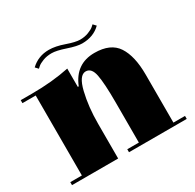

<svg xmlns="http://www.w3.org/2000/svg" viewBox="-134 -753 904 890"><g transform="rotate(-30 317.5 -308.0)"><path d="M71 -453H0V-469H60Q169 -469 260 -488V-390H265Q304 -488 405 -488Q491 -488 526 -434.5Q561 -381 561 -282V-25H623V-9H314V-25H376V-240Q376 -342 367 -388Q358 -434 327 -434Q292 -434 274 -359.5Q256 -285 256 -195V-9H9V-25H71ZM379 -554Q352 -554 305 -570Q258 -586 232 -586Q206 -586 185.5 -578Q165 -570 156 -562L146 -553L132 -568Q172 -606 229 -606Q264 -606 309.5 -590Q355 -574 379.5 -574Q404 -574 424.5 -582Q445 -590 454 -598L464 -607L478 -592Q440 -554 379 -554Z"/></g></svg>

Font: Elsie Black
Style: Regular
Weight: 900
Designer: Alejandro Inler
Foundry: Alejandro Inler
Version: 1.002